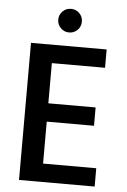

<svg xmlns="http://www.w3.org/2000/svg" viewBox="-59 -928 642 971"><g transform="rotate(5 262.0 -442.5)"><path d="M189 -603V-399H429V-306H189V-93H459V0H75V-696H459V-603ZM202 -825Q202 -850 219.5 -867.5Q237 -885 262 -885Q287 -885 304.5 -867.5Q322 -850 322 -825Q322 -800 304.5 -782.5Q287 -765 262 -765Q237 -765 219.5 -782.5Q202 -800 202 -825Z"/></g></svg>

Font: Poppins-tnum Medium
Style: Regular
Weight: 500
Designer: Ninad Kale (Devanagari), Jonny Pinhorn (Latin)
Foundry: Indian Type Foundry
Version: Version 4.004